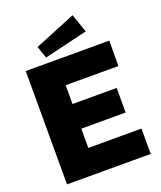

<svg xmlns="http://www.w3.org/2000/svg" viewBox="-171 -1073 991 1181"><g transform="rotate(-20 324.0 -483.0)"><path d="M60 -742H607L606 -576H261V-453H550V-292H260V-166H608V0H60ZM490 -845 206 -777 179 -856 448 -966Z"/></g></svg>

Font: Morrison Black
Style: Regular
Weight: 900
Designer: Pablo Impallari, Rodrigo Fuenzalida (Modified by Dan O. Williams)
Version: Version 0.03;June 6, 2019;FontCreator 11.5.0.2425 64-bit; tt